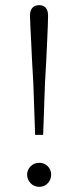

<svg xmlns="http://www.w3.org/2000/svg" viewBox="-20 -711 303 743"><path d="M132 12Q112 12 98.5 -2Q85 -16 85 -35Q85 -54 98.5 -67.5Q112 -81 132 -81Q152 -81 165 -67.5Q178 -54 178 -35Q178 -16 165 -2Q152 12 132 12ZM132 -691Q148 -691 157 -681Q166 -671 166 -650Q166 -635 165 -610Q164 -585 162.5 -551.5Q161 -518 159 -476.5Q157 -435 154 -388L147 -189H116L109 -388Q106 -435 104 -476.5Q102 -518 100.5 -551.5Q99 -585 97.5 -610Q96 -635 96 -650Q96 -671 105.5 -681Q115 -691 132 -691Z"/></svg>

Font: Source Serif 4 Light
Style: Regular
Weight: 300
Designer: Frank Grießhammer
Foundry: Adobe Systems Incorporated
Version: Version 4.004;hotconv 1.0.116;makeotfexe 2.5.65601